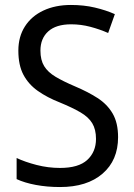

<svg xmlns="http://www.w3.org/2000/svg" viewBox="-20 -744 539 774"><path d="M222 10Q170 10 124.5 1.5Q79 -7 47 -22V-107Q81 -91 127.5 -79Q174 -67 222 -67Q297 -67 332 -99.5Q367 -132 367 -184Q367 -222 352 -247Q337 -272 304.5 -291Q272 -310 221 -331Q170 -351 132.5 -377.5Q95 -404 74.5 -442.5Q54 -481 54 -540Q54 -596 80.5 -637.5Q107 -679 155 -701.5Q203 -724 266 -724Q318 -724 362.5 -713.5Q407 -703 443 -687L416 -611Q382 -626 344 -636Q306 -646 267 -646Q206 -646 174.5 -617.5Q143 -589 143 -540Q143 -502 158 -477.5Q173 -453 204 -434.5Q235 -416 282 -396Q334 -374 373 -349Q412 -324 434 -286.5Q456 -249 456 -191Q456 -98 393.5 -44Q331 10 222 10Z"/></svg>

Font: Noto Sans SemiCondensed
Style: Regular
Weight: 400
Width: 4
Designer: Monotype Design Team
Foundry: Monotype Imaging Inc.
Version: Version 2.013; ttfautohint (v1.8.4.7-5d5b)